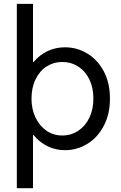

<svg xmlns="http://www.w3.org/2000/svg" viewBox="-20 -772 630 997"><path d="M67.4 -752H151.4V-450.2H154.8Q185.1 -486.8 226.8 -506.6Q268.6 -526.4 317.4 -526.4Q380.9 -526.4 434.6 -493.4Q488.3 -460.4 519.8 -399.9Q551.3 -339.4 550.8 -259.8Q551.3 -180.7 519.5 -119.6Q487.8 -58.6 434.3 -25.4Q380.9 7.8 317.4 7.8Q268.6 7.8 226.8 -12.7Q185.1 -33.2 154.8 -70.3H151.4V205.1H67.4ZM464.8 -259.8Q465.3 -314.9 444.6 -358.4Q423.8 -401.9 386.7 -426Q349.6 -450.2 302.7 -450.2Q258.8 -450.2 222.4 -427Q186 -403.8 164.8 -360.6Q143.6 -317.4 143.6 -259.8Q143.6 -205.6 164.3 -161.9Q185.1 -118.2 221.2 -93.3Q257.3 -68.4 302.7 -68.4Q349.6 -68.4 386.7 -93.3Q423.8 -118.2 444.6 -161.9Q465.3 -205.6 464.8 -259.8Z"/></svg>

Font: Reddit Sans Strawberry
Style: Regular
Weight: 400
Designer: Stephen Hutchings
Foundry: Reddit
Version: Version 1.013